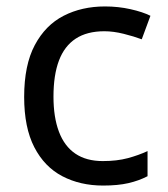

<svg xmlns="http://www.w3.org/2000/svg" viewBox="-20 -566 520 596"><path d="M300 10Q229 10 173.5 -19Q118 -48 86.5 -109Q55 -170 55 -265Q55 -364 88 -426Q121 -488 177.5 -517Q234 -546 306 -546Q347 -546 385 -537.5Q423 -529 447 -517L420 -444Q396 -453 364 -461Q332 -469 304 -469Q250 -469 215 -446Q180 -423 163 -378Q146 -333 146 -266Q146 -202 163 -157Q180 -112 214 -89Q248 -66 299 -66Q343 -66 376.5 -75Q410 -84 438 -97V-19Q411 -5 378.5 2.5Q346 10 300 10Z"/></svg>

Font: Noto Sans Meetei Mayek
Style: Regular
Weight: 400
Designer: Monotype Design Team and Neelakash Kshetrimayum
Foundry: Monotype Imaging Inc.
Version: Version 2.002